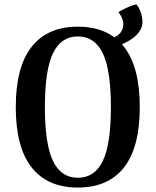

<svg xmlns="http://www.w3.org/2000/svg" viewBox="-20 -830 701 864"><path d="M330 14Q194 14 122.5 -76.5Q51 -167 51 -348Q51 -529 122.5 -619.5Q194 -710 330 -710Q467 -710 538 -619.5Q609 -529 609 -348Q609 -167 538 -76.5Q467 14 330 14ZM330 -30Q406 -30 442.5 -105.5Q479 -181 479 -348Q479 -515 442.5 -590.5Q406 -666 330 -666Q255 -666 218.5 -590.5Q182 -515 182 -348Q182 -181 218.5 -105.5Q255 -30 330 -30ZM494 -617 479 -656Q511 -667 523 -684Q535 -701 535 -720Q535 -735 528.5 -750Q522 -765 513 -775Q521 -781 536 -788.5Q551 -796 567 -802.5Q583 -809 594 -810Q604 -799 612.5 -777Q621 -755 621 -731Q621 -705 603.5 -683Q586 -661 557.5 -645Q529 -629 494 -617Z"/></svg>

Font: Arima SemiBold
Style: Regular
Weight: 600
Designer: Joana Correia and Natanael Gama
Foundry: NDISCOVER
Version: Version 1.101;gftools[0.9.23]